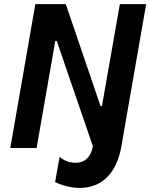

<svg xmlns="http://www.w3.org/2000/svg" viewBox="-20 -720 731 934"><path d="M30 0H158L249 -521H256L432 -8C422 44 391 78 333 71C307 68 287 58 270 43L248 166C276 179 307 189 343 193C459 204 542 139 569 0L691 -700H563L476 -204H469L300 -700H152Z"/></svg>

Font: Fixel Text 20240404 SemiBold
Style: Italic
Weight: 600
Width: 4
Italic angle: -10°
Designer: AlfaBravo + MacPaw
Foundry: Kyrylo Tkachov, Marchela Mozhyna, Serhii Makarenko, Maria Weinstein, Zakhar Kryvoshyya
Version: Version 1.211;Glyphs 3.2 (3225)